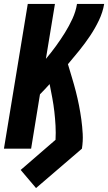

<svg xmlns="http://www.w3.org/2000/svg" viewBox="-20 -755 549 975"><path d="M163 200 85 108 262 -45Q264 -81 262 -117Q260 -153 256 -188Q252 -223 245.5 -258Q239 -293 232 -328Q220 -315 208 -302Q196 -289 183 -276L138 0H0L121 -735H259L213 -456Q240 -488 264 -521Q288 -554 309.5 -588.5Q331 -623 348 -660Q365 -697 371 -735H509Q502 -693 482.5 -652Q463 -611 437.5 -573Q412 -535 383 -499Q354 -463 325 -429Q335 -395 345.5 -360.5Q356 -326 365 -291Q374 -256 381 -220.5Q388 -185 393 -148.5Q398 -112 400 -75Q402 -38 396 0Z"/></svg>

Font: Iosevka Term Curly Heavy
Style: Italic
Weight: 900
Italic angle: -9°
Designer: Belleve Invis
Foundry: Belleve Invis
Version: Version 32.3.0